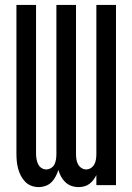

<svg xmlns="http://www.w3.org/2000/svg" viewBox="-20 -755 540 783"><path d="M137 8Q137 8 137 8Q137 8 137 8Q152 8 166 3Q180 -2 190 -12Q200 -22 207 -35.5Q214 -49 218 -62Q222 -48 229 -35Q236 -22 246.5 -12Q257 -2 271 3Q285 8 300 8Q300 8 300 8Q300 8 300 8Q312 8 323.5 5Q335 2 344.5 -5Q354 -12 361 -21.5Q368 -31 373 -41V0H453V-735H373V-127Q373 -117 371.5 -106Q370 -95 365 -85.5Q360 -76 351 -70Q342 -64 331 -64Q321 -64 312 -70Q303 -76 298 -85.5Q293 -95 291.5 -106Q290 -117 290 -127V-735H210V-127Q210 -117 208.5 -106Q207 -95 202.5 -85.5Q198 -76 188.5 -70Q179 -64 169 -64Q158 -64 149 -70Q140 -76 135.5 -85.5Q131 -95 129 -106Q127 -117 127 -127V-735H47V-127Q47 -112 48.5 -97Q50 -82 54 -67Q58 -52 65 -38.5Q72 -25 82.5 -14Q93 -3 107.5 2.5Q122 8 137 8Z"/></svg>

Font: Iosevka SS09
Style: Regular
Weight: 400
Monospace: yes
Designer: Belleve Invis
Foundry: Belleve Invis
Version: Version 5.2.1; ttfautohint (v1.8.3)